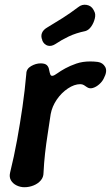

<svg xmlns="http://www.w3.org/2000/svg" viewBox="-20 -770 464 803"><path d="M82 13Q65 13 49.5 5.5Q34 -2 26 -15.5Q18 -29 22 -47Q39 -116 51.5 -185Q64 -254 74 -323Q84 -392 90 -461Q90 -482 110 -493.5Q130 -505 150 -505Q168 -505 176 -497.5Q184 -490 186 -475Q188 -465 190.5 -458.5Q193 -452 200 -453Q207 -454 220 -463.5Q233 -473 253 -484Q273 -495 299 -504Q325 -513 357 -513Q365 -513 373.5 -512.5Q382 -512 389 -511Q410 -508 420 -490Q430 -472 414 -442Q408 -429 395 -417.5Q382 -406 368 -402Q354 -398 343 -406Q338 -410 331 -414Q324 -418 316 -418Q291 -418 264 -400Q237 -382 217.5 -353.5Q198 -325 192 -293Q186 -251 179.5 -210Q173 -169 168.5 -129Q164 -89 162 -47Q162 -29 150.5 -15.5Q139 -2 120.5 5.5Q102 13 82 13ZM212 -586Q195 -575 180 -579Q165 -583 157 -600V-602Q150 -618 155.5 -632Q161 -646 179 -656Q211 -675 242.5 -695Q274 -715 307 -740Q323 -753 342.5 -749.5Q362 -746 371 -729L374 -723Q381 -711 376.5 -692.5Q372 -674 361.5 -659Q351 -644 337 -640Q298 -632 267.5 -617.5Q237 -603 212 -586Z"/></svg>

Font: Winky Sans Medium
Style: Italic
Weight: 500
Italic angle: -8.97852°
Designer: Simon Atzbach
Foundry: typofactur
Version: Version 1.205